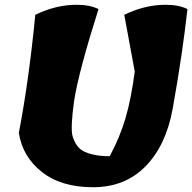

<svg xmlns="http://www.w3.org/2000/svg" viewBox="-20 -785 806 805"><path d="M59 -228Q101 -446 128 -723Q215 -765 301 -765Q356 -765 393 -747Q310 -485 291 -364Q275 -249 284 -215Q298 -169 328 -152Q371 -130 440 -130Q483 -210 506.5 -290.5Q530 -371 545 -485L501 -723Q588 -765 674 -765Q730 -765 766 -747Q745 -558 704 -329Q676 -175 590 -87.5Q504 0 370 0Q236 0 155 -64.5Q74 -129 59 -228Z"/></svg>

Font: Tillana ExtraBold
Style: Regular
Weight: 800
Designer: Lipi Raval (Devanagari, Latin), Jonny Pinhorn (Latin)
Foundry: Indian Type Foundry
Version: Version 2.003;PS 1.0;hotconv 1.0.79;makeotf.lib2.5.61930; tt